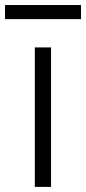

<svg xmlns="http://www.w3.org/2000/svg" viewBox="-52 -731 337 751"><path d="M84.2 0V-545.5H147.7V0ZM264.9 -711.3V-656.2H-32.3V-711.3Z"/></svg>

Font: Inter P Light
Style: Regular
Weight: 300
Designer: Rasmus Andersson
Foundry: rsms
Version: Version 3.018;git-588b23468